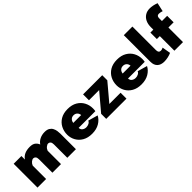

<svg xmlns="http://www.w3.org/2000/svg" viewBox="206 -1864 2997 2997"><g transform="rotate(-45 1704.5 -365.0)"><path d="M896 0H706V-296Q706 -335 690.5 -352.5Q675 -370 653 -370Q631 -370 605 -349Q579 -328 567 -295V0H377V-296Q377 -335 361.5 -352.5Q346 -370 324 -370Q302 -370 276 -349Q250 -328 238 -295V0H48V-526H219V-448Q276 -536 412 -536Q477 -536 510 -508Q543 -480 554 -445Q582 -488 631 -512Q680 -536 741 -536Q793 -536 824 -517Q855 -498 870.5 -468Q886 -438 891 -405.5Q896 -373 896 -346Z M1247 10Q1155 10 1090.5 -27Q1026 -64 992.5 -125Q959 -186 959 -256Q959 -332 992 -395.5Q1025 -459 1089 -497.5Q1153 -536 1247 -536Q1341 -536 1405 -498Q1469 -460 1502 -398Q1535 -336 1535 -263Q1535 -232 1530 -205H1161Q1164 -163 1192 -144.5Q1220 -126 1253 -126Q1284 -126 1311.5 -140Q1339 -154 1348 -179L1509 -133Q1477 -70 1410 -30Q1343 10 1247 10ZM1157 -319H1331Q1327 -357 1303.5 -379Q1280 -401 1244 -401Q1208 -401 1185 -379Q1162 -357 1157 -319Z M1565 -112 1805 -396H1580V-526H2003V-414L1764 -130H2012V0H1565Z M2337 10Q2245 10 2180.5 -27Q2116 -64 2082.5 -125Q2049 -186 2049 -256Q2049 -332 2082 -395.5Q2115 -459 2179 -497.5Q2243 -536 2337 -536Q2431 -536 2495 -498Q2559 -460 2592 -398Q2625 -336 2625 -263Q2625 -232 2620 -205H2251Q2254 -163 2282 -144.5Q2310 -126 2343 -126Q2374 -126 2401.5 -140Q2429 -154 2438 -179L2599 -133Q2567 -70 2500 -30Q2433 10 2337 10ZM2247 -319H2421Q2417 -357 2393.5 -379Q2370 -401 2334 -401Q2298 -401 2275 -379Q2252 -357 2247 -319Z M2683 -730H2873V-209Q2873 -149 2922 -149Q2947 -149 2974 -164L2998 -24Q2964 -8 2921.5 1Q2879 10 2841 10Q2765 10 2724 -29.5Q2683 -69 2683 -142Z M3070 0V-322H3005V-465H3070V-522Q3070 -588 3094 -637Q3118 -686 3161.5 -713Q3205 -740 3263 -740Q3330 -740 3409 -710L3377 -566Q3361 -572 3341 -576Q3321 -580 3306 -580Q3260 -580 3260 -529V-465H3375V-322H3260V0Z"/></g></svg>

Font: Raleway Black
Style: Regular
Weight: 900
Designer: Matt McInerney, Pablo Impallari, Rodrigo Fuenzalida
Foundry: Matt McInerney, Pablo Impallari, Rodrigo Fuenzalida
Version: Version 4.026